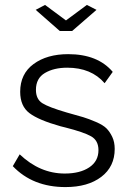

<svg xmlns="http://www.w3.org/2000/svg" viewBox="-20 -750 523 780"><path d="M163 -730 248 -667 333 -730 372 -710 273 -624H223L125 -710ZM246 10Q113 10 32 -75L60 -123Q142 -45 243 -45Q305 -45 342.5 -70Q380 -95 380 -140Q380 -179 350.5 -196Q321 -213 246 -232Q233 -235 226 -237Q137 -262 99.5 -290.5Q62 -319 62 -377Q62 -450 116.5 -490Q171 -530 257 -530Q377 -530 438 -458L405 -412Q351 -475 253 -475Q199 -475 162.5 -453.5Q126 -432 126 -385Q126 -347 152.5 -330.5Q179 -314 251 -293Q295 -281 318 -274Q341 -267 370 -254.5Q399 -242 412.5 -228.5Q426 -215 436 -194Q446 -173 446 -145Q446 -73 391.5 -31.5Q337 10 246 10Z"/></svg>

Font: Raleway-v4020
Style: Regular
Weight: 400
Designer: Matt McInerney, Pablo Impallari, Rodrigo Fuenzalida
Foundry: Matt McInerney, Pablo Impallari, Rodrigo Fuenzalida
Version: Version 4.020;PS 004.020;hotconv 1.0.88;makeotf.lib2.5.64775